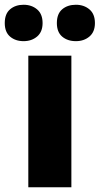

<svg xmlns="http://www.w3.org/2000/svg" viewBox="-58 -787 419 807"><path d="M242 0H61V-553H242ZM-38 -690Q-38 -729 -15.5 -748Q7 -767 41 -767Q75 -767 98 -747.5Q121 -728 121 -690Q121 -653 98 -633.5Q75 -614 41 -614Q7 -614 -15.5 -633Q-38 -652 -38 -690ZM181 -690Q181 -729 203.5 -748Q226 -767 261 -767Q295 -767 318 -747.5Q341 -728 341 -690Q341 -653 318 -633.5Q295 -614 261 -614Q226 -614 203.5 -633Q181 -652 181 -690Z"/></svg>

Font: Noto Sans Sinhala UI SemiCondensed Black
Style: Regular
Weight: 900
Width: 4
Designer: Jelle Bosma - Monotype Design Team
Foundry: Monotype Imaging Inc.
Version: Version 2.006; ttfautohint (v1.8.4.7-5d5b)